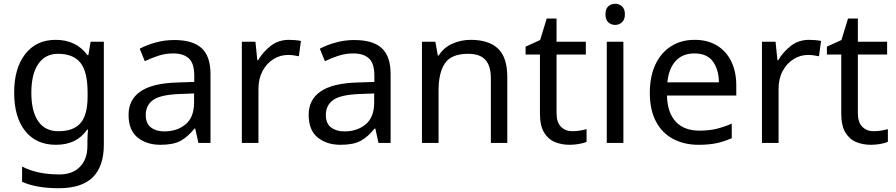

<svg xmlns="http://www.w3.org/2000/svg" viewBox="-20 -757 4745 1017"><path d="M275 -546Q328 -546 370.5 -526Q413 -506 443 -465H448L460 -536H530V9Q530 124 471.5 182Q413 240 290 240Q232 240 183.5 231.5Q135 223 97 206V125Q176 167 295 167Q364 167 403.5 126.5Q443 86 443 16V-5Q443 -17 444 -39.5Q445 -62 446 -71H442Q414 -30 372.5 -10Q331 10 276 10Q172 10 113.5 -63Q55 -136 55 -267Q55 -395 113.5 -470.5Q172 -546 275 -546ZM287 -472Q220 -472 183 -418.5Q146 -365 146 -266Q146 -167 182.5 -114.5Q219 -62 289 -62Q370 -62 407 -105.5Q444 -149 444 -246V-267Q444 -377 406 -424.5Q368 -472 287 -472Z M903 -545Q1001 -545 1048 -502Q1095 -459 1095 -365V0H1031L1014 -76H1010Q975 -32 936.5 -11Q898 10 830 10Q757 10 709 -28.5Q661 -67 661 -149Q661 -229 724 -272.5Q787 -316 918 -320L1009 -323V-355Q1009 -422 980 -448Q951 -474 898 -474Q856 -474 818 -461.5Q780 -449 747 -433L720 -499Q755 -518 803 -531.5Q851 -545 903 -545ZM929 -259Q829 -255 790.5 -227Q752 -199 752 -148Q752 -103 779.5 -82Q807 -61 850 -61Q918 -61 963 -98.5Q1008 -136 1008 -214V-262Z M1511 -546Q1526 -546 1543.5 -544.5Q1561 -543 1574 -540L1563 -459Q1550 -462 1534.5 -464Q1519 -466 1505 -466Q1464 -466 1428 -443.5Q1392 -421 1370.5 -380.5Q1349 -340 1349 -286V0H1261V-536H1333L1343 -438H1347Q1373 -482 1414 -514Q1455 -546 1511 -546Z M1857 -545Q1955 -545 2002 -502Q2049 -459 2049 -365V0H1985L1968 -76H1964Q1929 -32 1890.5 -11Q1852 10 1784 10Q1711 10 1663 -28.5Q1615 -67 1615 -149Q1615 -229 1678 -272.5Q1741 -316 1872 -320L1963 -323V-355Q1963 -422 1934 -448Q1905 -474 1852 -474Q1810 -474 1772 -461.5Q1734 -449 1701 -433L1674 -499Q1709 -518 1757 -531.5Q1805 -545 1857 -545ZM1883 -259Q1783 -255 1744.5 -227Q1706 -199 1706 -148Q1706 -103 1733.5 -82Q1761 -61 1804 -61Q1872 -61 1917 -98.5Q1962 -136 1962 -214V-262Z M2473 -546Q2569 -546 2618 -499.5Q2667 -453 2667 -349V0H2580V-343Q2580 -408 2551 -440Q2522 -472 2460 -472Q2371 -472 2337 -422Q2303 -372 2303 -278V0H2215V-536H2286L2299 -463H2304Q2330 -505 2376 -525.5Q2422 -546 2473 -546Z M3012 -62Q3032 -62 3053 -65.5Q3074 -69 3087 -73V-6Q3073 1 3047 5.5Q3021 10 2997 10Q2955 10 2919.5 -4.5Q2884 -19 2862 -55Q2840 -91 2840 -156V-468H2764V-510L2841 -545L2876 -659H2928V-536H3083V-468H2928V-158Q2928 -109 2951.5 -85.5Q2975 -62 3012 -62Z M3282 -536V0H3194V-536ZM3239 -737Q3259 -737 3274.5 -723.5Q3290 -710 3290 -681Q3290 -653 3274.5 -639Q3259 -625 3239 -625Q3217 -625 3202 -639Q3187 -653 3187 -681Q3187 -710 3202 -723.5Q3217 -737 3239 -737Z M3659 -546Q3728 -546 3777.5 -516Q3827 -486 3853.5 -431.5Q3880 -377 3880 -304V-251H3513Q3515 -160 3559.5 -112.5Q3604 -65 3684 -65Q3735 -65 3774.5 -74.5Q3814 -84 3856 -102V-25Q3815 -7 3775 1.5Q3735 10 3680 10Q3604 10 3545.5 -21Q3487 -52 3454.5 -113.5Q3422 -175 3422 -264Q3422 -352 3451.5 -415Q3481 -478 3534.5 -512Q3588 -546 3659 -546ZM3658 -474Q3595 -474 3558.5 -433.5Q3522 -393 3515 -321H3788Q3787 -389 3756 -431.5Q3725 -474 3658 -474Z M4266 -546Q4281 -546 4298.5 -544.5Q4316 -543 4329 -540L4318 -459Q4305 -462 4289.5 -464Q4274 -466 4260 -466Q4219 -466 4183 -443.5Q4147 -421 4125.5 -380.5Q4104 -340 4104 -286V0H4016V-536H4088L4098 -438H4102Q4128 -482 4169 -514Q4210 -546 4266 -546Z M4608 -62Q4628 -62 4649 -65.5Q4670 -69 4683 -73V-6Q4669 1 4643 5.5Q4617 10 4593 10Q4551 10 4515.5 -4.5Q4480 -19 4458 -55Q4436 -91 4436 -156V-468H4360V-510L4437 -545L4472 -659H4524V-536H4679V-468H4524V-158Q4524 -109 4547.5 -85.5Q4571 -62 4608 -62Z"/></svg>

Font: Noto Sans Javanese
Style: Regular
Weight: 400
Designer: Monotype Design Team
Foundry: Monotype Imaging Inc.
Version: Version 2.004